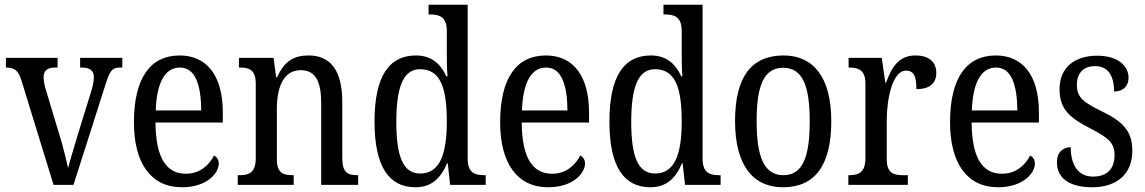

<svg xmlns="http://www.w3.org/2000/svg" viewBox="-20 -780 4832 810"><path d="M70 -442 206 0H290L423 -417C442 -479 452 -495 485 -495H496V-536H318V-495H326C358 -495 376 -482 376 -456C376 -437 372 -418 363 -389L307 -208C290 -152 274 -97 267 -71C260 -105 244 -170 228 -220L172 -406C167 -423 164 -439 164 -455C164 -480 178 -495 211 -495H223V-536H5V-495C40 -495 57 -484 70 -442Z M747 10C854 10 903 -50 903 -90C903 -108 893 -119 883 -124C862 -83 823 -47 764 -47C682 -47 637 -114 636 -263H920V-305C920 -463 851 -546 738 -546C615 -546 545 -452 545 -264C545 -90 618 10 747 10ZM829 -314H637C641 -430 675 -495 739 -495C804 -495 828 -422 829 -314Z M983 0H1219V-41H1214C1176 -41 1148 -49 1148 -108V-321C1148 -405 1172 -484 1249 -484C1313 -484 1335 -432 1335 -346V0H1491V-41H1487C1449 -41 1424 -50 1424 -113V-349C1424 -486 1372 -546 1282 -546C1222 -546 1180 -524 1149 -454H1145L1134 -536H988V-495H993C1030 -495 1059 -486 1059 -427V-113C1059 -50 1029 -41 991 -41H983Z M1733 10C1801 10 1840 -29 1866 -91H1869L1879 0H2029V-41H2021C1982 -41 1953 -52 1953 -111V-760H1788V-719H1795C1832 -719 1865 -710 1865 -650V-565C1865 -529 1865 -490 1868 -458H1863C1839 -510 1801 -546 1735 -546C1622 -546 1560 -460 1560 -267C1560 -75 1622 10 1733 10ZM1753 -48C1680 -48 1652 -120 1652 -266C1652 -410 1680 -488 1752 -488C1838 -488 1865 -410 1865 -267C1865 -129 1835 -48 1753 -48Z M2292 10C2399 10 2448 -50 2448 -90C2448 -108 2438 -119 2428 -124C2407 -83 2368 -47 2309 -47C2227 -47 2182 -114 2181 -263H2465V-305C2465 -463 2396 -546 2283 -546C2160 -546 2090 -452 2090 -264C2090 -90 2163 10 2292 10ZM2374 -314H2182C2186 -430 2220 -495 2284 -495C2349 -495 2373 -422 2374 -314Z M2724 10C2792 10 2831 -29 2857 -91H2860L2870 0H3020V-41H3012C2973 -41 2944 -52 2944 -111V-760H2779V-719H2786C2823 -719 2856 -710 2856 -650V-565C2856 -529 2856 -490 2859 -458H2854C2830 -510 2792 -546 2726 -546C2613 -546 2551 -460 2551 -267C2551 -75 2613 10 2724 10ZM2744 -48C2671 -48 2643 -120 2643 -266C2643 -410 2671 -488 2743 -488C2829 -488 2856 -410 2856 -267C2856 -129 2826 -48 2744 -48Z M3283 10C3417 10 3487 -81 3487 -269C3487 -456 3410 -546 3286 -546C3150 -546 3081 -456 3081 -269C3081 -81 3158 10 3283 10ZM3285 -41C3203 -41 3172 -119 3172 -269C3172 -418 3202 -494 3284 -494C3366 -494 3396 -418 3396 -269C3396 -119 3367 -41 3285 -41Z M3559 0H3810V-41H3788C3751 -41 3721 -49 3721 -108V-273C3721 -362 3745 -482 3802 -482C3835 -482 3846 -459 3846 -404C3905 -404 3930 -431 3930 -472C3930 -517 3901 -546 3842 -546C3770 -546 3741 -494 3718 -431H3715L3700 -536H3560V-495H3563C3600 -495 3631 -486 3631 -427V-113C3631 -50 3600 -41 3562 -41H3559Z M4190 10C4297 10 4346 -50 4346 -90C4346 -108 4336 -119 4326 -124C4305 -83 4266 -47 4207 -47C4125 -47 4080 -114 4079 -263H4363V-305C4363 -463 4294 -546 4181 -546C4058 -546 3988 -452 3988 -264C3988 -90 4061 10 4190 10ZM4272 -314H4080C4084 -430 4118 -495 4182 -495C4247 -495 4271 -422 4272 -314Z M4588 10C4693 10 4757 -47 4757 -144C4757 -228 4716 -268 4627 -311C4552 -348 4523 -368 4523 -422C4523 -469 4548 -501 4600 -501C4652 -501 4680 -464 4680 -394C4719 -394 4741 -417 4741 -452C4741 -502 4697 -545 4608 -545C4514 -545 4450 -495 4450 -405C4450 -320 4490 -284 4584 -236C4659 -197 4682 -175 4682 -126C4682 -69 4652 -35 4591 -35C4525 -35 4497 -89 4497 -159C4470 -159 4439 -143 4439 -95C4439 -25 4496 10 4588 10Z"/></svg>

Font: Noto Serif Myanmar Condensed
Style: Regular
Weight: 400
Width: 3
Designer: Ben Mitchell and the Monotype Design Team
Foundry: Monotype Imaging Inc.
Version: Version 2.106